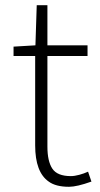

<svg xmlns="http://www.w3.org/2000/svg" viewBox="-20 -704 383 737"><path d="M167 -7Q115 -43 115 -146V-489H32V-525L116 -530L121 -684H162V-530H316V-489H162V-141Q162 -85 181 -56.5Q200 -28 252 -28Q266 -28 284.5 -33Q303 -38 318 -45L331 -7Q275 13 245 13Q194 13 167 -7Z"/></svg>

Font: Merged Yaku Han JP ExtraLight
Style: Regular
Weight: 250
Designer: Ryoko NISHIZUKA 西塚涼子 (kana, bopomofo & ideographs); Paul D. Hunt (Latin, Greek & Cyrillic); Sandoll Communications 산돌커뮤니
Foundry: Adobe
Version: Version 2.004